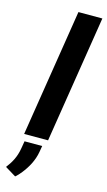

<svg xmlns="http://www.w3.org/2000/svg" viewBox="-159 -798 607 1093"><g transform="rotate(15 144.5 -251.5)"><path d="M-11 208 53 247C65 237 75 226 86 212C114 177 142 130 151 75L157 40H53L46 82C37 138 15 174 -11 208ZM40 0H181L300 -750H159Z"/></g></svg>

Font: Asimov Pro
Style: BdObl
Weight: 700
Designer: Google
Version: Version 2.000980; 2014